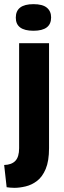

<svg xmlns="http://www.w3.org/2000/svg" viewBox="-30 -736 308 924"><path d="M39 168Q27 168 19 167Q11 166 2 165L-10 58Q26 57 44 38Q62 19 62 -23V-528H206V-23Q206 39 190 77Q174 115 148.5 134.5Q123 154 93.5 161Q64 168 39 168ZM131 -588Q46 -588 46 -651Q46 -716 131 -716Q175 -716 195.5 -699Q216 -682 216 -652Q216 -588 131 -588Z"/></svg>

Font: Bricolage Grotesque 10pt Condensed Bricolage Grotesque 10pt Condensed Regular
Style: Bold
Weight: 700
Width: 3
Designer: Mathieu Triay
Foundry: Atelier Triay
Version: Version 1.000; ttfautohint (v1.8.4.7-5d5b);gftools[0.9.32]